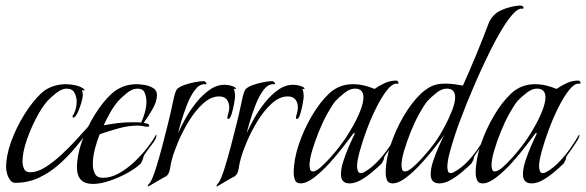

<svg xmlns="http://www.w3.org/2000/svg" viewBox="-20 -658 2109 691"><path d="M35 0Q24 0 16.5 -10Q9 -20 5.5 -33Q2 -46 2 -55Q2 -99 20.5 -149.5Q39 -200 68 -246.5Q97 -293 128 -322Q146 -339 169.5 -347Q193 -355 217 -355Q233 -355 251.5 -351Q270 -347 283 -337Q283 -336 283.5 -335.5Q284 -335 284 -334Q284 -332 283 -332H282L275 -334Q278 -325 278 -316Q278 -307 273 -289.5Q268 -272 261 -256Q254 -240 246 -235Q246 -235 244 -235Q241 -235 241 -240Q241 -242 243 -244Q245 -246 246 -248Q251 -259 253.5 -270Q256 -281 256 -292Q256 -309 248 -324Q240 -339 220 -339Q202 -339 182 -323Q162 -307 150 -294Q130 -271 109.5 -231.5Q89 -192 75 -150Q61 -108 61 -77Q61 -63 66.5 -50.5Q72 -38 89 -38Q114 -38 142 -55.5Q170 -73 198 -98.5Q226 -124 249.5 -149.5Q273 -175 288.5 -192.5Q304 -210 306 -210Q309 -210 309 -205Q309 -203 308.5 -201Q308 -199 307 -197Q282 -164 253.5 -129.5Q225 -95 191.5 -65.5Q158 -36 119 -18Q80 0 35 0Z M315 4Q257 4 257 -55Q257 -99 275 -149.5Q293 -200 322 -246.5Q351 -293 383 -322Q421 -355 472 -355Q484 -355 501.5 -352Q519 -349 532 -340.5Q545 -332 545 -316Q545 -293 528 -263.5Q511 -234 497 -216Q502 -215 509.5 -213Q517 -211 517 -205Q517 -202 512 -202Q503 -202 494 -204Q485 -206 476 -206Q442 -206 406.5 -196Q371 -186 339 -175Q329 -151 321.5 -122Q314 -93 314 -67Q314 -48 321.5 -33Q329 -18 351 -18Q378 -18 406.5 -33.5Q435 -49 461.5 -73.5Q488 -98 509 -125Q530 -152 542 -174Q543 -173 543 -170Q543 -161 532 -145.5Q521 -130 509.5 -115Q498 -100 496 -93Q495 -86 492.5 -81Q490 -76 487 -70Q470 -53 438.5 -35.5Q407 -18 373.5 -7Q340 4 315 4ZM353 -207Q379 -212 404.5 -215Q430 -218 456 -218Q464 -218 472 -218Q480 -218 488 -217Q496 -234 501.5 -254Q507 -274 507 -293Q507 -308 501 -323.5Q495 -339 475 -339Q456 -339 436.5 -323Q417 -307 405 -294Q389 -275 376.5 -252.5Q364 -230 353 -207Z M514 13Q512 13 512 12Q512 8 515.5 4.5Q519 1 521 -2Q530 -17 541.5 -53.5Q553 -90 564.5 -134Q576 -178 585.5 -216.5Q595 -255 599 -275Q601 -283 603.5 -296Q606 -309 610 -322Q614 -335 619 -339Q628 -347 646 -353Q664 -359 682.5 -362.5Q701 -366 713 -366Q715 -366 718 -364Q721 -362 722 -360L723 -357Q722 -354 720 -354.5Q718 -355 716 -355Q697 -355 681 -333.5Q665 -312 653 -281Q641 -250 632.5 -221.5Q624 -193 621 -179Q631 -202 647.5 -231.5Q664 -261 686 -288.5Q708 -316 734 -334.5Q760 -353 789 -353Q793 -353 802.5 -351.5Q812 -350 820.5 -346.5Q829 -343 829 -338L828 -337H827L821 -339Q824 -332 825 -325Q826 -318 826 -311Q826 -305 822.5 -285Q819 -265 813.5 -247.5Q808 -230 802 -230Q798 -230 798 -233Q798 -238 801.5 -249.5Q805 -261 805 -271Q805 -289 796 -300Q787 -311 769 -311Q739 -311 711 -285.5Q683 -260 660 -222.5Q637 -185 621 -147Q605 -109 599 -85Q595 -72 592 -51.5Q589 -31 577 -23Q574 -22 558.5 -13Q543 -4 528.5 4.5Q514 13 514 13Z M761 13Q759 13 759 12Q759 8 762.5 4.5Q766 1 768 -2Q777 -17 788.5 -53.5Q800 -90 811.5 -134Q823 -178 832.5 -216.5Q842 -255 846 -275Q848 -283 850.5 -296Q853 -309 857 -322Q861 -335 866 -339Q875 -347 893 -353Q911 -359 929.5 -362.5Q948 -366 960 -366Q962 -366 965 -364Q968 -362 969 -360L970 -357Q969 -354 967 -354.5Q965 -355 963 -355Q944 -355 928 -333.5Q912 -312 900 -281Q888 -250 879.5 -221.5Q871 -193 868 -179Q878 -202 894.5 -231.5Q911 -261 933 -288.5Q955 -316 981 -334.5Q1007 -353 1036 -353Q1040 -353 1049.5 -351.5Q1059 -350 1067.5 -346.5Q1076 -343 1076 -338L1075 -337H1074L1068 -339Q1071 -332 1072 -325Q1073 -318 1073 -311Q1073 -305 1069.5 -285Q1066 -265 1060.5 -247.5Q1055 -230 1049 -230Q1045 -230 1045 -233Q1045 -238 1048.5 -249.5Q1052 -261 1052 -271Q1052 -289 1043 -300Q1034 -311 1016 -311Q986 -311 958 -285.5Q930 -260 907 -222.5Q884 -185 868 -147Q852 -109 846 -85Q842 -72 839 -51.5Q836 -31 824 -23Q821 -22 805.5 -13Q790 -4 775.5 4.5Q761 13 761 13Z M1062 2Q1046 2 1041.5 -10.5Q1037 -23 1037 -36Q1037 -83 1055 -137Q1073 -191 1102 -240.5Q1131 -290 1165 -322Q1201 -355 1250 -355Q1270 -355 1289.5 -350.5Q1309 -346 1328 -338Q1345 -350 1365 -359Q1385 -368 1406 -368Q1411 -368 1414 -362V-359Q1414 -356 1411.5 -356.5Q1409 -357 1407 -357Q1391 -357 1372 -332.5Q1353 -308 1334 -270Q1315 -232 1299.5 -190Q1284 -148 1274.5 -113Q1265 -78 1265 -60Q1265 -53 1267.5 -44Q1270 -35 1279 -35Q1284 -35 1287.5 -37Q1291 -39 1295 -41Q1317 -54 1338.5 -76.5Q1360 -99 1378.5 -125.5Q1397 -152 1409 -174Q1410 -173 1410 -170Q1410 -164 1403 -152.5Q1396 -141 1387 -128Q1378 -115 1370.5 -105Q1363 -95 1363 -93Q1362 -86 1360 -81.5Q1358 -77 1354 -70Q1341 -57 1321 -40Q1301 -23 1279.5 -10.5Q1258 2 1238 2Q1207 2 1207 -31Q1207 -51 1215.5 -77.5Q1224 -104 1235.5 -130.5Q1247 -157 1256 -175Q1256 -176 1256 -178Q1256 -180 1255 -180Q1254 -180 1252 -178Q1240 -162 1217 -132Q1194 -102 1166.5 -71.5Q1139 -41 1111 -19.5Q1083 2 1062 2ZM1106 -41Q1117 -41 1133.5 -55.5Q1150 -70 1168.5 -90.5Q1187 -111 1201.5 -130Q1216 -149 1222 -158Q1234 -176 1249.5 -203Q1265 -230 1276.5 -259Q1288 -288 1288 -308Q1288 -339 1257 -339Q1239 -339 1219 -323Q1199 -307 1187 -294Q1174 -278 1157.5 -248Q1141 -218 1127 -183Q1113 -148 1103.5 -116Q1094 -84 1094 -63Q1094 -57 1096 -49Q1098 -41 1106 -41Z M1393 2Q1377 2 1372.5 -10.5Q1368 -23 1368 -36Q1368 -83 1386 -137Q1404 -191 1433 -240.5Q1462 -290 1496 -322Q1516 -340 1535 -348.5Q1554 -357 1582 -357Q1598 -357 1614 -355Q1630 -353 1646 -350Q1696 -461 1739 -575Q1748 -598 1769 -613Q1786 -624 1811 -631Q1836 -638 1855 -638Q1857 -638 1860 -636Q1863 -634 1864 -632V-629Q1863 -626 1861 -626.5Q1859 -627 1857 -627Q1843 -627 1824.5 -606Q1806 -585 1785.5 -551Q1765 -517 1745 -476.5Q1725 -436 1707.5 -397.5Q1690 -359 1677.5 -328.5Q1665 -298 1659 -284Q1652 -265 1640 -235Q1628 -205 1617 -171Q1606 -137 1598 -107Q1590 -77 1590 -57Q1590 -51 1592 -43Q1594 -35 1602 -35Q1607 -35 1610.5 -37Q1614 -39 1618 -41Q1641 -54 1662.5 -76.5Q1684 -99 1702 -125.5Q1720 -152 1731 -174Q1733 -173 1733 -170Q1733 -163 1721.5 -145.5Q1710 -128 1698.5 -112.5Q1687 -97 1686 -93Q1685 -86 1683 -81.5Q1681 -77 1677 -70Q1664 -57 1644 -40Q1624 -23 1602.5 -10.5Q1581 2 1561 2Q1530 2 1530 -31Q1530 -51 1538.5 -77Q1547 -103 1558.5 -129Q1570 -155 1579 -173Q1568 -157 1545.5 -128Q1523 -99 1495.5 -69Q1468 -39 1441 -18.5Q1414 2 1393 2ZM1437 -41Q1448 -41 1464.5 -55Q1481 -69 1499.5 -89.5Q1518 -110 1532.5 -128.5Q1547 -147 1553 -156Q1565 -174 1580 -202Q1595 -230 1606.5 -259Q1618 -288 1618 -308Q1618 -339 1588 -339Q1569 -339 1549.5 -323Q1530 -307 1518 -294Q1505 -278 1488.5 -248Q1472 -218 1458 -183Q1444 -148 1434.5 -116Q1425 -84 1425 -63Q1425 -57 1427 -49Q1429 -41 1437 -41Z M1717 2Q1701 2 1696.5 -10.5Q1692 -23 1692 -36Q1692 -83 1710 -137Q1728 -191 1757 -240.5Q1786 -290 1820 -322Q1856 -355 1905 -355Q1925 -355 1944.5 -350.5Q1964 -346 1983 -338Q2000 -350 2020 -359Q2040 -368 2061 -368Q2066 -368 2069 -362V-359Q2069 -356 2066.5 -356.5Q2064 -357 2062 -357Q2046 -357 2027 -332.5Q2008 -308 1989 -270Q1970 -232 1954.5 -190Q1939 -148 1929.5 -113Q1920 -78 1920 -60Q1920 -53 1922.5 -44Q1925 -35 1934 -35Q1939 -35 1942.5 -37Q1946 -39 1950 -41Q1972 -54 1993.5 -76.5Q2015 -99 2033.5 -125.5Q2052 -152 2064 -174Q2065 -173 2065 -170Q2065 -164 2058 -152.5Q2051 -141 2042 -128Q2033 -115 2025.5 -105Q2018 -95 2018 -93Q2017 -86 2015 -81.5Q2013 -77 2009 -70Q1996 -57 1976 -40Q1956 -23 1934.5 -10.5Q1913 2 1893 2Q1862 2 1862 -31Q1862 -51 1870.5 -77.5Q1879 -104 1890.5 -130.5Q1902 -157 1911 -175Q1911 -176 1911 -178Q1911 -180 1910 -180Q1909 -180 1907 -178Q1895 -162 1872 -132Q1849 -102 1821.5 -71.5Q1794 -41 1766 -19.5Q1738 2 1717 2ZM1761 -41Q1772 -41 1788.5 -55.5Q1805 -70 1823.5 -90.5Q1842 -111 1856.5 -130Q1871 -149 1877 -158Q1889 -176 1904.5 -203Q1920 -230 1931.5 -259Q1943 -288 1943 -308Q1943 -339 1912 -339Q1894 -339 1874 -323Q1854 -307 1842 -294Q1829 -278 1812.5 -248Q1796 -218 1782 -183Q1768 -148 1758.5 -116Q1749 -84 1749 -63Q1749 -57 1751 -49Q1753 -41 1761 -41Z"/></svg>

Font: Beau Rivage
Style: Regular
Weight: 400
Designer: Robert E. Leuschke
Foundry: Robert E. Leuschke
Version: Version 1.010; ttfautohint (v1.8.3)